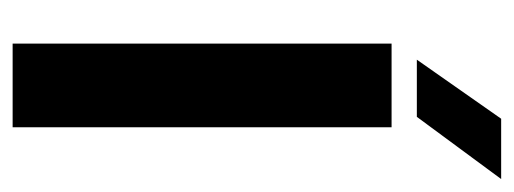

<svg xmlns="http://www.w3.org/2000/svg" viewBox="-275 -539 814 304"><g transform="rotate(90 132.0 -387.0)"><path d="M49 0V-600H181.5V0ZM74.5 -640 168 -773.5H263.5L165 -640Z"/></g></svg>

Font: Big Shoulders Text Thin ExtraBold
Style: Regular
Weight: 800
Version: Version 2.002